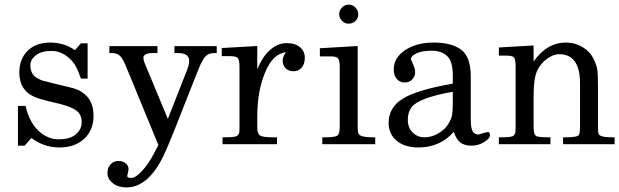

<svg xmlns="http://www.w3.org/2000/svg" viewBox="-20 -631 2709 840"><path d="M352.1 -217.3Q389.2 -186 389.2 -124.3Q389.2 -62.5 348.6 -24.2Q308.1 14.2 240.2 14.2Q172.4 14.2 117.2 -27.3L87.9 6.3H58.6V-167.5H91.8Q108.4 -96.7 147.9 -59.1Q187.5 -21.5 236.8 -21.5Q286.1 -21.5 311.8 -43.2Q337.4 -64.9 337.4 -96.9Q337.4 -128.9 315.4 -146.2Q293.5 -163.6 238.8 -177.2L189.9 -189Q150.4 -198.2 130.9 -207Q64.5 -236.3 64.5 -313Q64.5 -372.6 100.8 -408.7Q137.2 -444.8 199.2 -444.8Q261.2 -444.8 307.6 -411.6L334 -441.4H363.3V-287.1H334Q322.3 -320.8 313.2 -338.1Q304.2 -355.5 289.1 -370.6Q251 -408.2 205.8 -408.2Q160.6 -408.2 136.7 -389.2Q112.8 -370.1 112.8 -346.7Q112.8 -303.7 145 -288.1Q157.2 -281.2 165 -278.8Q172.9 -276.4 212.9 -266.6L258.8 -255.4Q299.3 -246.6 317.9 -239Q336.4 -231.4 352.1 -217.3Z M649.9 -398.9Q607.4 -398.9 607.4 -377.9Q607.4 -368.2 612.8 -355L714.4 -110.8L798.8 -325.7Q807.6 -348.1 807.6 -365.2Q807.6 -398.9 758.3 -398.9H743.2V-429.2H928.2V-398.9H917.5Q892.1 -398.9 878.2 -383.5Q864.3 -368.2 846.7 -324.2L743.7 -63.5Q713.4 13.2 695.8 49.8Q628.4 189 532.7 189Q497.6 189 473.9 170.7Q450.2 152.3 450.2 127.2Q450.2 102.1 464.1 87.6Q478 73.2 498 73.2Q518.1 73.2 530.3 83.7Q542.5 94.2 542.5 110.4L536.6 139.2Q536.6 147.5 554.9 147.5Q573.2 147.5 602.3 116Q631.3 84.5 657.2 33.7L672.9 3.4L528.3 -347.7Q516.1 -376.5 503.7 -387.7Q491.2 -398.9 469.7 -398.9H458.5V-429.2H668.9V-398.9Z M1231.9 -402.8Q1173.8 -396 1140.6 -315.9Q1105.5 -233.4 1105.5 -121.1V-74.2Q1105.5 -45.9 1117.7 -38.1Q1129.9 -30.3 1174.3 -30.3H1191.9V0H953.6V-30.3H966.8Q1011.2 -30.3 1018.6 -37.6Q1025.9 -44.9 1026.9 -51.5Q1027.8 -58.1 1027.8 -74.7V-337.9Q1027.8 -368.2 1020.8 -376.7Q1013.7 -385.3 987.8 -385.3H950.2V-420.9L1105.5 -429.7V-326.7Q1127 -381.8 1161.1 -412.1Q1195.3 -442.4 1233.6 -442.4Q1272 -442.4 1292.7 -424.3Q1313.5 -406.2 1313.5 -378.4Q1313.5 -350.6 1299.6 -335Q1285.6 -319.3 1264.2 -319.3Q1242.7 -319.3 1229.7 -332.3Q1216.8 -345.2 1216.8 -365.5Q1216.8 -385.7 1231.9 -402.8Z M1621.6 0H1390.1V-30.3H1401.9Q1445.3 -30.3 1455.8 -37.8Q1466.3 -45.4 1466.3 -74.2V-336.9Q1466.3 -366.7 1459.2 -375.5Q1452.1 -384.3 1426.8 -384.3H1379.4V-419.9L1544.9 -429.7V-73.7Q1544.9 -53.7 1549.3 -45.4Q1556.6 -30.3 1610.4 -30.3H1621.6ZM1505.6 -610.8Q1522.5 -610.8 1534.9 -598.4Q1547.4 -585.9 1547.4 -568.6Q1547.4 -551.3 1534.9 -539.3Q1522.5 -527.3 1505.6 -527.3Q1488.8 -527.3 1476.3 -539.8Q1463.9 -552.2 1463.9 -569.1Q1463.9 -585.9 1476.3 -598.4Q1488.8 -610.8 1505.6 -610.8Z M1965.3 -54.2Q1905.3 14.2 1810.1 14.2Q1751 14.2 1715.6 -15.1Q1680.2 -44.4 1680.2 -93.3Q1680.2 -161.1 1742.4 -199.5Q1804.7 -237.8 1960.9 -265.1V-302.7Q1960.9 -362.8 1936 -386Q1911.1 -409.2 1869.1 -409.2Q1827.1 -409.2 1802.5 -397.9Q1777.8 -386.7 1777.8 -371.6Q1777.8 -370.6 1787.1 -350.1Q1796.4 -329.6 1796.4 -313.7Q1796.4 -297.9 1783.7 -283.9Q1771 -270 1750.2 -270Q1729.5 -270 1716.1 -285.6Q1702.6 -301.3 1702.6 -327.6Q1702.6 -377.9 1752 -411.4Q1801.3 -444.8 1878.2 -444.8Q1955.1 -444.8 1997.3 -413.8Q2039.6 -382.8 2039.6 -295.4V-107.4Q2039.6 -72.3 2047.4 -57.4Q2055.2 -42.5 2074.7 -42.5Q2076.2 -42.5 2091.8 -47.9Q2107.4 -53.2 2115.5 -53.2Q2123.5 -53.2 2123.5 -39.1Q2123.5 -24.9 2098.1 -9.3Q2072.8 6.3 2042.5 6.3Q2012.2 6.3 1994.1 -7.6Q1976.1 -21.5 1965.3 -54.2ZM1960.9 -185.5V-229.5Q1811.5 -203.1 1780.3 -161.6Q1764.2 -140.1 1764.2 -106.4Q1764.2 -72.8 1785.2 -51.5Q1806.2 -30.3 1836.7 -30.3Q1867.2 -30.3 1896.2 -46.6Q1925.3 -63 1939.7 -85.9Q1954.1 -108.9 1957.5 -125.7Q1960.9 -142.6 1960.9 -185.5Z M2314.5 -361.8Q2372.1 -444.8 2456.1 -444.8Q2495.6 -444.8 2527.8 -425.5Q2560.1 -406.2 2574.7 -377.7Q2589.4 -349.1 2592.8 -328.1Q2596.2 -307.1 2596.2 -257.3V-73.7Q2596.2 -52.7 2599.1 -44.9Q2605 -30.3 2656.2 -30.3H2668.9V0H2443.4V-30.3H2456.5Q2508.3 -30.3 2512.9 -41.5Q2517.6 -52.7 2517.6 -74.7V-266.1Q2517.6 -394 2425.8 -394Q2401.9 -394 2373.5 -374Q2345.2 -354 2329.8 -320.8Q2314.5 -287.6 2314.5 -211.4V-74.7Q2314.5 -38.6 2329.3 -34.4Q2344.2 -30.3 2375.5 -30.3H2388.2V0H2162.6V-30.3H2175.8Q2219.2 -30.3 2226.6 -37.4Q2233.9 -44.4 2234.9 -51.3Q2235.8 -58.1 2235.8 -74.7V-339.8Q2235.8 -370.6 2228.8 -379.2Q2221.7 -387.7 2195.8 -387.7H2162.6V-423.3L2314.5 -432.1Z"/></svg>

Font: RIT Rachana
Style: Regular
Weight: 400
Designer: Hussain KH
Version: 1.4.7